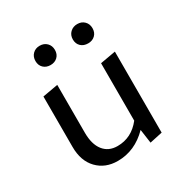

<svg xmlns="http://www.w3.org/2000/svg" viewBox="-147 -730 818 854"><g transform="rotate(-30 262.0 -303.0)"><path d="M208 -527.5Q194 -514 172 -514Q150 -514 136 -527.5Q122 -541 122 -563Q122 -585 136 -599Q150 -613 172 -613Q194 -613 208 -599Q222 -585 222 -563Q222 -541 208 -527.5ZM365 -514Q342 -514 328 -527.5Q314 -541 314 -563Q314 -585 328.5 -599Q343 -613 365 -613Q387 -613 401 -599Q415 -585 415 -563Q415 -541 401 -527.5Q387 -514 365 -514ZM370 -409 449 -423V-7L384 7L374 -64Q306 5 218 5Q154 5 114 -36.5Q74 -78 74 -150V-409L153 -423V-177Q153 -118 178.5 -85.5Q204 -53 250 -53Q322 -53 370 -114Z"/></g></svg>

Font: EauTest Medium
Style: Regular
Weight: 500
Designer: Christian Thalmann (Catharsis Fonts)
Version: Version 0.001;PS 000.001;hotconv 1.0.88;makeotf.lib2.5.64775